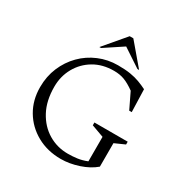

<svg xmlns="http://www.w3.org/2000/svg" viewBox="-194 -1021 1148 1189"><g transform="rotate(30 379.5 -426.0)"><path d="M403 10Q307 10 231.5 -32Q156 -74 113 -146.5Q70 -219 70 -312Q70 -389 97.5 -454Q125 -519 173 -567.5Q221 -616 285 -643Q349 -670 421 -670Q474 -670 510.5 -664Q547 -658 576.5 -647Q606 -636 634 -622L639 -461H621L567 -573Q525 -603 492 -615.5Q459 -628 417 -628Q336 -628 275 -592Q214 -556 179.5 -494.5Q145 -433 145 -358Q145 -258 183 -187Q221 -116 284.5 -78Q348 -40 424 -40Q459 -40 491.5 -44.5Q524 -49 559 -63V-238L471 -270V-290H709V-270L637 -238V-70Q594 -33 529 -11.5Q464 10 403 10ZM264 -710 393 -862H419L548 -710H536L406 -796L276 -710Z"/></g></svg>

Font: Spectral SC Light
Style: Regular
Weight: 300
Designer: Jean-Baptiste Levee
Foundry: Production Type
Version: Version 2.001